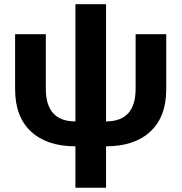

<svg xmlns="http://www.w3.org/2000/svg" viewBox="-20 -676 851 900"><path d="M333.5 9.8Q199.7 9.8 125.2 -59.6Q50.8 -128.9 50.8 -257.8V-515.6H194.8V-259.8Q194.8 -106.9 333.5 -106.9V-656.2H477.1V-106.9Q615.7 -106.9 615.7 -259.8V-515.6H759.3V-257.8Q759.3 -128.9 685.1 -59.6Q610.8 9.8 477.1 9.8V204.1H333.5Z"/></svg>

Font: Inter Display
Style: Bold
Weight: 700
Designer: Rasmus Andersson
Foundry: rsms
Version: Version 4.001;git-9221beed3